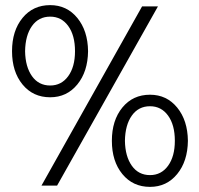

<svg xmlns="http://www.w3.org/2000/svg" viewBox="-20 -725 779 750"><path d="M176 -345Q109 -345 68 -395Q27 -445 27 -525Q27 -605 68 -655Q109 -705 176 -705Q241 -705 282 -655Q323 -605 324 -525Q323 -445 282 -395Q241 -345 176 -345ZM176 -391Q220 -391 246.5 -427.5Q273 -464 273 -525Q273 -587 246.5 -623.5Q220 -660 176 -660Q131 -660 105 -623.5Q79 -587 78 -525Q79 -464 105 -427.5Q131 -391 176 -391ZM142 0 535 -700H597L203 0ZM566 5Q499 5 458 -45Q417 -95 417 -175Q417 -255 458 -305Q499 -355 566 -355Q631 -355 672 -305Q713 -255 714 -175Q713 -95 672 -45Q631 5 566 5ZM566 -41Q610 -41 636.5 -77.5Q663 -114 663 -175Q663 -237 636.5 -273.5Q610 -310 566 -310Q521 -310 495 -273.5Q469 -237 468 -175Q469 -114 495 -77.5Q521 -41 566 -41Z"/></svg>

Font: Red Hat Display
Style: Regular
Weight: 300
Designer: Pentagram, MCKL
Foundry: Pentagram, MCKL
Version: Version 1.023